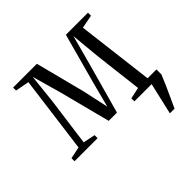

<svg xmlns="http://www.w3.org/2000/svg" viewBox="-173 -681 1030 1030"><g transform="rotate(-45 342.0 -166.0)"><path d="M556.5 180 598 0 572.5 -37.5H672V0Q660 30 646.5 60.5Q633 91 619 121Q605 151 592 180ZM13 0V-23L80.5 -37L138 -475L59.5 -490V-512.5H240L313 -228.5L344.5 -83L382.5 -228.5L460 -512.5H627.5V-489.5L551.5 -475L605 -37L670.5 -23V0H467V-23L532 -37L499.5 -311L483.5 -478.5L438.5 -311.5L358.5 -23.5H296L221.5 -311.5L174.5 -478.5L156.5 -311L119.5 -37L188 -23V0Z"/></g></svg>

Font: Merriweather 120pt Light
Style: Regular
Weight: 300
Version: Version 2.100